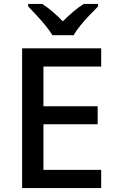

<svg xmlns="http://www.w3.org/2000/svg" viewBox="-20 -961 595 981"><path d="M497 0H93V-714H497V-621H202V-418H479V-326H202V-93H497ZM248 -781Q234 -804 212 -831Q190 -858 166 -883.5Q142 -909 124 -928V-941H196Q249 -906 301 -852Q328 -879 354.5 -901.5Q381 -924 408 -941H481V-928Q462 -909 437.5 -883.5Q413 -858 391 -831Q369 -804 356 -781Z"/></svg>

Font: Noto Sans Khmer UI Medium
Style: Regular
Weight: 500
Designer: Danh Hong and the Monotype Design Team
Foundry: Monotype Imaging Inc.
Version: Version 2.002; ttfautohint (v1.8.4.7-5d5b)